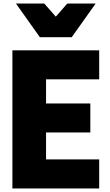

<svg xmlns="http://www.w3.org/2000/svg" viewBox="-20 -1064 620 1084"><path d="M456 -854ZM385 -854H205L70 -1044H230L295 -970L360 -1044H520ZM540 0H50V-780H540V-616H240V-480H490V-316H240V-164H540Z"/></svg>

Font: Tanohe Sans Black
Style: Regular
Weight: 900
Designer: Village Type and Design LLC & Cristiano Sobral
Foundry: Cooper Hewitt Smithsonian Design Museum
Version: Version 1.00;March 11, 2020;FontCreator 12.0.0.2522 64-bit; 